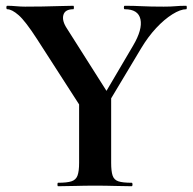

<svg xmlns="http://www.w3.org/2000/svg" viewBox="-20 -645 667 665"><path d="M318 -278 441 -487Q474 -543 466.5 -578Q459 -613 412 -613Q409 -613 409 -619Q409 -625 412 -625Q444 -625 472 -623.5Q500 -622 547 -622Q572 -622 587.5 -623.5Q603 -625 625 -625Q627 -625 627 -619Q627 -613 625 -613Q605 -613 577 -595.5Q549 -578 521 -548Q493 -518 469 -478L339 -261ZM260 -274 108 -510Q68 -572 44.5 -592.5Q21 -613 5 -613Q2 -613 2 -619Q2 -625 5 -625Q20 -625 36 -623.5Q52 -622 67 -622Q95 -622 127 -622.5Q159 -623 187.5 -624Q216 -625 234 -625Q236 -625 236 -619Q236 -613 234 -613Q205 -613 199.5 -593Q194 -573 212 -546L356 -319ZM254 -310 365 -319V-81Q365 -52 370 -37Q375 -22 390 -17Q405 -12 436 -12Q439 -12 439 -6Q439 0 436 0Q410 0 378.5 -1Q347 -2 309 -2Q273 -2 240 -1Q207 0 181 0Q179 0 179 -6Q179 -12 181 -12Q212 -12 227.5 -17Q243 -22 248.5 -37Q254 -52 254 -81Z"/></svg>

Font: Cormorant
Style: Bold
Weight: 700
Designer: Christian Thalmann (Catharsis Fonts)
Foundry: Catharsis Fonts
Version: Version 4.000